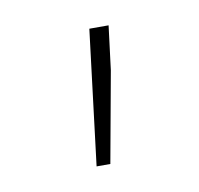

<svg xmlns="http://www.w3.org/2000/svg" viewBox="-39 -734 285 275"><g transform="rotate(-10 104.0 -596.0)"><path d="M82 -498 106 -694H134L126 -630L102 -498Z"/></g></svg>

Font: Source Sans 3 VF
Style: Regular
Weight: 200
Designer: Paul D. Hunt
Foundry: Adobe
Version: Version 3.046;hotconv 1.0.118;makeotfexe 2.5.65603